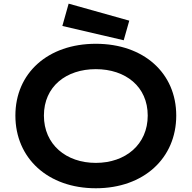

<svg xmlns="http://www.w3.org/2000/svg" viewBox="-20 -1011 1040 1042"><path d="M63.5 -383.8C63.5 -152.3 240.2 10.7 500 10.7C759.8 10.7 936.5 -152.3 936.5 -383.8C936.5 -614.7 759.8 -773.4 500 -773.4C240.2 -773.4 63.5 -614.7 63.5 -383.8ZM218.3 -383.8C218.3 -541.5 338.9 -635.7 500 -635.7C661.1 -635.7 781.7 -541.5 781.7 -383.8C781.7 -226.6 661.1 -127 500 -127C338.9 -127 218.3 -226.6 218.3 -383.8ZM318.4 -870.1 651.4 -792.5 681.6 -898.9 352.5 -991.2Z"/></svg>

Font: Krona One
Style: Regular
Weight: 400
Designer: Yvonne Schüttler
Foundry: Yvonne Schüttler
Version: Version 1.002